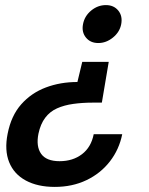

<svg xmlns="http://www.w3.org/2000/svg" viewBox="-20 -582 587 754"><path d="M195 152Q128 152 81.5 127Q35 102 16 55Q-3 8 10 -57Q24 -128 63.5 -172.5Q103 -217 160 -238.5Q217 -260 284 -260L303 -339H407L380 -179H345Q304 -179 268 -174Q232 -169 204 -156.5Q176 -144 157.5 -119.5Q139 -95 131 -57Q121 -7 141.5 22Q162 51 214 51Q266 51 302 23.5Q338 -4 348 -55H460Q448 5 411.5 52Q375 99 319.5 125.5Q264 152 195 152ZM396 -562Q427 -562 444.5 -540.5Q462 -519 456 -487Q450 -456 423.5 -434.5Q397 -413 366 -413Q335 -413 317.5 -434.5Q300 -456 306 -487Q312 -519 338 -540.5Q364 -562 396 -562Z"/></svg>

Font: Albert Sans SemiBold
Style: Italic
Weight: 600
Italic angle: -11.25°
Designer: Andreas Rasmussen
Foundry: a.Foundry
Version: Version 1.025